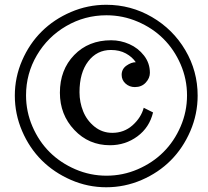

<svg xmlns="http://www.w3.org/2000/svg" viewBox="-20 -770 872 803"><path d="M620.1 -299.8Q605 -236.8 554.7 -199.7Q504.4 -162.6 439.9 -162.6Q351.1 -162.6 290.8 -226.6Q230.5 -290.5 230.5 -382.3Q230.5 -478 290.3 -539.8Q350.1 -601.6 444.8 -601.6Q484.4 -601.6 521 -585.4Q557.6 -569.3 582.3 -537.6Q606.9 -505.9 606.9 -465.3Q606.9 -443.4 589.6 -424.6Q572.3 -405.8 543.9 -405.8Q521.5 -405.8 505.1 -420.4Q488.8 -435.1 488.8 -457Q488.8 -481.4 509 -495.6Q529.3 -509.8 547.9 -509.8Q533.2 -531.7 506.6 -546.4Q480 -561 443.8 -561Q385.3 -561 348.9 -513.4Q312.5 -465.8 312.5 -384.3Q312.5 -342.3 327.9 -304.2Q343.3 -266.1 375.5 -240.2Q407.7 -214.4 449.7 -214.4Q499 -214.4 534.7 -246.3Q570.3 -278.3 581.1 -319.3ZM425.3 -35.2Q493.7 -35.2 555.9 -62Q618.2 -88.9 663.3 -133.8Q708.5 -178.7 735.4 -241Q762.2 -303.2 762.2 -371.1Q762.2 -439 735.4 -501Q708.5 -563 663.3 -607.9Q618.2 -652.8 555.9 -679.4Q493.7 -706.1 425.3 -706.1Q334.5 -706.1 257.1 -661.1Q179.7 -616.2 134.3 -539.1Q88.9 -461.9 88.9 -371.1Q88.9 -303.2 115.7 -241Q142.6 -178.7 187.7 -133.8Q232.9 -88.9 295.2 -62Q357.4 -35.2 425.3 -35.2ZM42 -370.1Q42 -446.8 72.5 -517.1Q103 -587.4 154.5 -638.4Q206.1 -689.5 276.6 -719.7Q347.2 -750 424.3 -750Q527.3 -750 615.5 -698.7Q703.6 -647.5 755.1 -560.1Q806.6 -472.7 806.6 -370.1Q806.6 -293 776.1 -221.9Q745.6 -150.9 694.3 -99.4Q643.1 -47.9 572.3 -17.3Q501.5 13.2 424.3 13.2Q347.2 13.2 276.6 -17.6Q206.1 -48.3 154.5 -99.6Q103 -150.9 72.5 -221.9Q42 -293 42 -370.1Z"/></svg>

Font: Trocchi
Style: Regular
Weight: 400
Designer: vernon adams
Version: Version 1.0; ttfautohint (v0.8) -l 6 -r 50 -G 100